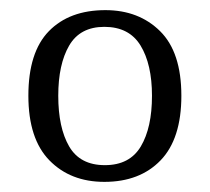

<svg xmlns="http://www.w3.org/2000/svg" viewBox="-20 -739 414 379"><path d="M186 -380Q119 -380 77.5 -422.5Q36 -465 36 -550Q36 -636 76.5 -677.5Q117 -719 188 -719Q254 -719 296 -677.5Q338 -636 338 -550Q338 -465 297 -422.5Q256 -380 186 -380ZM187 -413Q236 -413 258 -450Q280 -487 280 -550Q280 -612 257.5 -649Q235 -686 186 -686Q138 -686 116.5 -649Q95 -612 95 -550Q95 -487 116.5 -450Q138 -413 187 -413Z"/></svg>

Font: Noto Serif Tamil Light
Style: Regular
Weight: 300
Designer: Indian Type Foundry, Tom Grace, and the Monotype Design Team
Foundry: Monotype Imaging Inc.
Version: Version 2.004; ttfautohint (v1.8.4.7-5d5b)